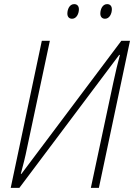

<svg xmlns="http://www.w3.org/2000/svg" viewBox="-20 -912 651 932"><path d="M490 -821C511 -821 523 -845 523 -867C523 -882 515 -892 500 -892C477 -892 467 -866 467 -846C467 -831 475 -821 490 -821ZM330 -821C351 -821 363 -845 363 -867C363 -882 355 -892 340 -892C317 -892 307 -866 307 -846C307 -831 315 -821 330 -821ZM32 0H74L559 -646L562 -645C551 -603 542 -568 530 -511L421 0H460L611 -714H569L84 -68H81C93 -113 102 -147 112 -197L222 -714H183Z"/></svg>

Font: Noto Sans SemiCondensed ExtraLight
Style: Italic
Weight: 200
Width: 4
Italic angle: -12°
Designer: Monotype Design Team
Foundry: Monotype Imaging Inc.
Version: Version 2.013